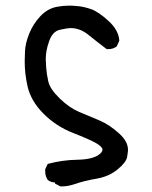

<svg xmlns="http://www.w3.org/2000/svg" viewBox="-20 -537 540 684"><path d="M202 127H195L176 117V113Q162 113 150 104Q141 90 141 73V66L150 47Q201 33 256.5 32Q312 31 335 12Q345 4 345 -4Q345 -14 322.5 -27Q300 -40 240 -63.5Q180 -87 135 -132Q90 -177 78 -230Q68 -275 68 -318Q68 -325 69 -353.5Q70 -382 84 -417Q98 -452 124 -479.5Q150 -507 184 -513Q206 -517 228 -517Q238 -517 259 -515Q280 -513 305.5 -504Q331 -495 367 -462Q403 -429 405 -392L396 -372Q384 -362 366 -362H360Q327 -387 291 -416Q263 -437 231 -437Q221 -437 193.5 -431Q166 -425 154 -387Q143 -356 143 -326Q143 -319 144.5 -296.5Q146 -274 152 -247Q158 -220 192.5 -186.5Q227 -153 261.5 -138.5Q296 -124 333 -108.5Q370 -93 405 -61Q436 -33 436 -3Q436 2 433 21.5Q430 41 399 66.5Q368 92 324 99.5Q280 107 249 118Q222 127 202 127Z"/></svg>

Font: Xiaolai Mono SC
Style: Regular
Weight: 400
Monospace: yes
Designer: LXGW / Nozomi Seto
Version: Version 3.113;September 30, 2024